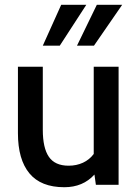

<svg xmlns="http://www.w3.org/2000/svg" viewBox="-20 -773 576 803"><path d="M476 -494V0H381L375 -43Q327 10 249 10Q151 10 103 -48Q55 -106 55 -216V-494H159V-230Q159 -154 184.5 -117Q210 -80 267 -80Q300 -80 327 -92.5Q354 -105 372 -129V-494ZM236 -753H341L230 -582H159ZM385 -753H491L373 -582H302Z"/></svg>

Font: Cabin Medium
Style: Regular
Weight: 500
Designer: Pablo Impallari
Foundry: Pablo Impallari. http://www.impallari.com Igino Marini. http://www.ikern.com
Version: Version 2.200